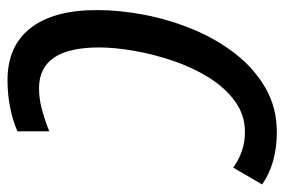

<svg xmlns="http://www.w3.org/2000/svg" viewBox="-172 -618 775 524"><g transform="rotate(-90 216.0 -356.5)"><path d="M259 -724Q352 -724 401 -661Q450 -598 450 -480Q450 -418 437 -350Q424 -282 397.5 -218Q371 -154 331 -102.5Q291 -51 237.5 -20Q184 11 117 11Q32 11 -26 -29L20 -108Q41 -93 65 -84.5Q89 -76 117 -76Q164 -76 201.5 -103.5Q239 -131 266.5 -175.5Q294 -220 312 -273.5Q330 -327 339 -379.5Q348 -432 348 -474Q348 -638 237 -638Q208 -638 178.5 -630Q149 -622 119 -610V-697Q183 -724 259 -724Z"/></g></svg>

Font: Noto Sans Condensed Medium
Style: Italic
Weight: 500
Width: 3
Italic angle: -12°
Designer: Monotype Design Team
Foundry: Monotype Imaging Inc.
Version: Version 2.013; ttfautohint (v1.8.4.7-5d5b)